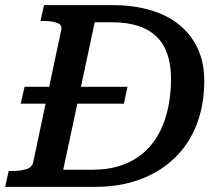

<svg xmlns="http://www.w3.org/2000/svg" viewBox="-44 -730 859 750"><path d="M37 -325 52 -391H454L440 -325ZM128 -710H394Q477 -710 543.5 -690.5Q610 -671 657 -632.5Q704 -594 729 -539Q754 -484 754 -413Q754 -343 736.5 -280.5Q719 -218 684 -167Q649 -116 597 -78.5Q545 -41 477 -20.5Q409 0 325 0H-24L-10 -62H2Q35 -62 58.5 -69Q82 -76 86 -98L195 -612Q200 -633 179.5 -640.5Q159 -648 126 -648H114ZM392 -643H326L203 -67H317Q373 -67 417 -80Q461 -93 495 -116.5Q529 -140 553.5 -172.5Q578 -205 593.5 -244.5Q609 -284 616.5 -329Q624 -374 624 -422Q624 -494 599.5 -543Q575 -592 523.5 -617.5Q472 -643 392 -643Z"/></svg>

Font: Roboto Serif Medium
Style: Italic
Weight: 500
Italic angle: -10°
Designer: Greg Gazdowicz
Foundry: Commercial Type
Version: Version 1.008